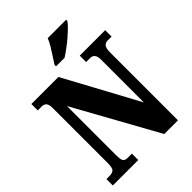

<svg xmlns="http://www.w3.org/2000/svg" viewBox="-259 -1061 1190 1190"><g transform="rotate(-45 336.0 -465.5)"><path d="M18 0V-56H45Q68 -56 81 -66.5Q94 -77 94 -119V-599Q94 -638 81.5 -648Q69 -658 53 -658H18V-714H255L518 -228V-599Q518 -634 506.5 -646Q495 -658 478 -658H442V-714H665V-658H630Q611 -658 600 -644.5Q589 -631 589 -595V0H469L165 -549V-119Q165 -77 174 -66.5Q183 -56 205 -56H241V0ZM291 -784Q304 -805 321 -830.5Q338 -856 354 -882.5Q370 -909 378 -931H540V-921Q532 -908 512.5 -888.5Q493 -869 467.5 -847Q442 -825 415 -805Q388 -785 366 -771H291Z"/></g></svg>

Font: Noto Serif Sinhala ExtraCondensed Black
Style: Regular
Weight: 900
Width: 2
Designer: Jelle Bosma - Monotype Design Team
Foundry: Monotype Imaging Inc.
Version: Version 2.007; ttfautohint (v1.8.4.7-5d5b)